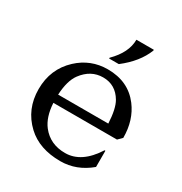

<svg xmlns="http://www.w3.org/2000/svg" viewBox="-178 -894 981 1034"><g transform="rotate(30 312.0 -376.5)"><path d="M480.5 -761.7V-756.8Q447.3 -671.4 355.5 -600.6H295.4V-605.5Q372.1 -681.6 372.1 -761.7ZM343.8 9.8Q212.9 9.8 135.7 -62.5Q48.8 -144 48.8 -268.6Q48.8 -393.6 135.7 -474.6Q213.4 -546.9 319.3 -546.9Q447.3 -546.9 517.6 -454.1Q575.2 -377.9 575.2 -268.6L550.3 -243.7H154.8Q159.7 -157.7 198.2 -108.4Q251 -41 343.8 -41Q445.8 -41 521.5 -160.6L526.4 -160.2V-59.6Q443.8 9.8 343.8 9.8ZM154.8 -294.9H466.8Q462.4 -385.3 438 -426.8Q397 -496.6 319.3 -496.6Q243.2 -496.6 192.4 -428.2Q159.2 -383.3 154.8 -294.9Z"/></g></svg>

Font: Classica
Style: Book
Weight: 400
Designer: Wojciech Kalinowski "wmk69" (wmk69@o2.pl)
Foundry: Wojciech Kalinowski "wmk69" (wmk69@o2.pl)
Version: Version 2.1.1; 2021-05-14